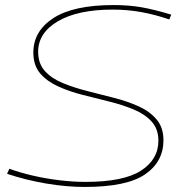

<svg xmlns="http://www.w3.org/2000/svg" viewBox="-20 -730 739 760"><path d="M658 -672 650 -653Q595 -672 540 -682Q485 -692 426 -692Q288 -692 209.5 -646Q131 -600 131 -525Q131 -478 158 -448.5Q185 -419 229 -401Q273 -383 326 -369.5Q379 -356 432 -342.5Q485 -329 529 -309Q573 -289 600 -257Q627 -225 627 -175Q627 -90 554.5 -40Q482 10 315 10Q243 10 163 -3.5Q83 -17 8 -42L17 -62Q58 -47 109.5 -35Q161 -23 215.5 -16.5Q270 -10 318 -10Q469 -10 538 -54.5Q607 -99 607 -173Q607 -219 580.5 -248.5Q554 -278 509.5 -296.5Q465 -315 412.5 -328Q360 -341 307 -354.5Q254 -368 210 -388Q166 -408 139 -439.5Q112 -471 112 -522Q112 -607 191.5 -658.5Q271 -710 430 -710Q491 -710 541.5 -701Q592 -692 658 -672Z"/></svg>

Font: Georama Extended Thin
Style: Italic
Weight: 100
Width: 7
Italic angle: -9°
Designer: Jean-Baptiste Levee
Foundry: Production Type
Version: Version 1.000